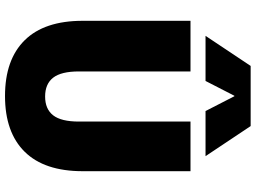

<svg xmlns="http://www.w3.org/2000/svg" viewBox="-147 -863 1020 766"><g transform="rotate(90 363.0 -480.0)"><path d="M362 -905 303 -790H123L243 -970H483L603 -790H423L364 -905ZM63 -300V-730H265V-285Q265 -214 290 -182Q315 -150 365 -150Q415 -150 440 -182Q465 -214 465 -285V-730H663V-300Q663 -147 585.5 -68.5Q508 10 363 10Q218 10 140.5 -68.5Q63 -147 63 -300Z"/></g></svg>

Font: M PLUS 1p Black
Style: Regular
Weight: 900
Version: Version 1.061